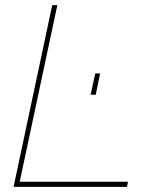

<svg xmlns="http://www.w3.org/2000/svg" viewBox="-20 -730 592 750"><path d="M184 -710H204L57 -20H480L476 0H33ZM334 -360 352 -443H371L354 -360Z"/></svg>

Font: Raleway Thin
Style: Italic
Weight: 100
Italic angle: -12°
Designer: Matt McInerney, Pablo Impallari, Rodrigo Fuenzalida
Foundry: Matt McInerney, Pablo Impallari, Rodrigo Fuenzalida
Version: Version 4.026